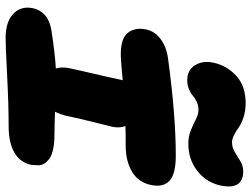

<svg xmlns="http://www.w3.org/2000/svg" viewBox="-126 -809 899 687"><g transform="rotate(90 323.5 -465.5)"><path d="M267.1 -686Q231 -686 213.6 -713.4Q196.3 -740.7 204.1 -778.8Q214.4 -827.6 251.2 -861.3Q288.1 -895 349.1 -895Q376 -895 399.2 -887.5Q422.4 -879.9 435.3 -870.6Q448.2 -861.3 462.6 -853.8Q477.1 -846.2 488.8 -846.2Q507.8 -846.2 524.2 -856.2Q540.5 -866.2 556.9 -876.2Q573.2 -886.2 592.8 -886.2Q660.2 -886.2 644 -806.2Q633.3 -754.9 592 -722.4Q550.8 -689.9 494.1 -689.9Q467.3 -689.9 445.6 -699Q423.8 -708 406.5 -717Q389.2 -726.1 373 -726.1Q356.9 -726.1 343.8 -719.7Q330.6 -713.4 322.5 -706.1Q314.5 -698.7 299.8 -692.4Q285.2 -686 267.1 -686ZM116.2 -36.1Q58.6 -36.1 30 -63Q1.5 -89.8 8.8 -130.9Q20.5 -189.5 89.8 -200.2Q173.3 -212.9 225.1 -215.8Q218.3 -238.3 224.1 -264.2Q230.5 -295.4 243.9 -352.1Q257.3 -408.7 261.2 -429.2Q261.7 -433.6 267.1 -455.1Q197.3 -448.2 173.8 -448.2Q118.2 -448.2 97.9 -472.9Q77.6 -497.6 85 -537.1Q91.3 -569.8 119.9 -590.8Q148.4 -611.8 189 -617.2Q392.6 -645 537.1 -645Q602.5 -645 626.7 -622.6Q650.9 -600.1 642.1 -557.1Q632.8 -511.2 594.5 -488.5Q556.2 -465.8 502.9 -465.8Q453.1 -465.8 431.2 -464.8Q438.5 -444.8 434.1 -419.9Q431.6 -408.2 417.5 -352.8Q403.3 -297.4 395 -255.9Q390.1 -233.9 379.9 -212.9Q425.8 -210.9 460 -210.9Q489.7 -210.9 511.7 -206.5Q533.7 -202.1 545.4 -194.3Q557.1 -186.5 564.2 -176Q571.3 -165.5 571.3 -153.3Q571.3 -141.1 569.8 -127.9Q561.5 -87.9 525.9 -67.4Q490.2 -46.9 432.1 -46.9Q352.5 -46.9 249.8 -41.5Q147 -36.1 116.2 -36.1Z"/></g></svg>

Font: Shantell Sans Irregular
Style: Italic
Weight: 800
Italic angle: -11.31°
Designer: Stephen Nixon, Anya Danilova, Shantell Martin
Foundry: Arrow Type
Version: Version 1.006;[9816181b4]